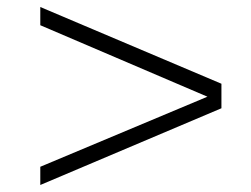

<svg xmlns="http://www.w3.org/2000/svg" viewBox="-20 -527 716 548"><path d="M95 -507 612 -288V-218L95 1V-51L572 -251L95 -455Z"/></svg>

Font: Ancizar Serif Light
Style: Italic
Weight: 300
Italic angle: -4°
Designer: Cesar Puertas, Viviana Monsalve, Julian Moncada, Julian Prieto, Jose Castro, Felipe Aragon, Mariel Hernandez, Sara Alarc
Version: Version 8.100